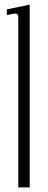

<svg xmlns="http://www.w3.org/2000/svg" viewBox="-20 -820 210 840"><path d="M60.1 0V-744.6Q60.1 -753.9 56.9 -757.3Q53.7 -760.7 46.9 -760.7Q43.5 -760.7 38.1 -759.8Q32.7 -758.8 24.2 -756.8Q15.6 -754.9 9.8 -753.9V-778.8L109.9 -799.8V0Z"/></svg>

Font: Reswysokr
Style: Regular
Weight: 500
Version: Version 0.984